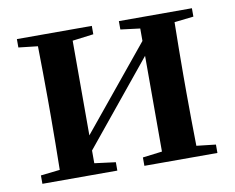

<svg xmlns="http://www.w3.org/2000/svg" viewBox="-64 -617 854 699"><g transform="rotate(-10 363.0 -267.5)"><path d="M686 -504V-535H416V-504L488 -495V-449L238 -144V-494L316 -504V-535H39V-504L110 -496C111 -439 112 -356 112 -300V-235C112 -179 111 -96 110 -39L39 -31V0H316V-31L238 -41V-88L488 -394V-40L416 -31V0H686V-31L615 -39C614 -96 613 -179 613 -235V-300C613 -356 614 -439 615 -496Z"/></g></svg>

Font: Noto Serif CJK JP
Style: Bold
Weight: 700
Designer: Ryoko NISHIZUKA 西塚涼子 (kana & ideographs); Frank Grießhammer (Latin, Greek & Cyrillic); Wenlong ZHANG 张文龙 (bopomofo); San
Foundry: Adobe Systems Incorporated
Version: Version 1.000;PS 1;hotconv 16.6.53;makeotf.lib2.5.65590